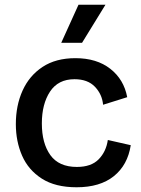

<svg xmlns="http://www.w3.org/2000/svg" viewBox="-20 -779 596 812"><path d="M304 13Q214 13 157 -23.5Q100 -60 73.5 -120.5Q47 -181 47 -254Q47 -333 75.5 -396Q104 -459 160 -496Q216 -533 299 -533Q389 -533 446.5 -488Q504 -443 518 -368L416 -336Q412 -380 381.5 -412Q351 -444 295 -444Q226 -444 191.5 -391.5Q157 -339 157 -257Q157 -173 193 -123Q229 -73 305 -73Q366 -73 397.5 -105.5Q429 -138 436 -187L533 -165Q520 -81 461.5 -34Q403 13 304 13ZM327 -598H239L312 -759H426Z"/></svg>

Font: Bricolage Grotesque 12pt Medium
Style: Regular
Weight: 500
Designer: Mathieu Triay
Foundry: Atelier Triay
Version: Version 1.001; ttfautohint (v1.8.4.7-5d5b);gftools[0.9.33.de